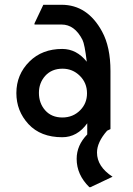

<svg xmlns="http://www.w3.org/2000/svg" viewBox="-20 -567 558 807"><path d="M444.3 -24.4 430.2 -17.6Q387.7 30.8 387.7 74.2Q387.7 133.3 453.1 175.8L360.4 219.7H355.5Q302.2 167.5 302.2 100.6Q302.2 43.9 346.7 -2V-48.8Q304.7 9.8 241.7 9.8Q150.9 9.8 99.6 -45.4Q48.8 -100.6 48.8 -175.8Q48.8 -253.9 104 -308.6Q157.2 -361.3 241.7 -361.3Q301.8 -361.3 344.7 -307.6Q335.9 -381.3 326.7 -399.4Q293.9 -463.9 238.8 -463.9H125V-468.8L162.1 -546.9H238.8Q348.1 -546.9 409.2 -434.1Q444.3 -369.6 444.3 -268.6ZM143.6 -176.8Q143.6 -132.8 170.2 -103Q196.8 -73.2 242.2 -73.2Q287.1 -73.2 317.4 -104Q345.7 -132.8 345.7 -174.8Q345.7 -218.8 315.4 -248.5Q285.2 -278.3 242.7 -278.3Q197.3 -278.3 169.9 -248Q143.6 -218.3 143.6 -176.8Z"/></svg>

Font: Nova Oval
Style: Book
Weight: 400
Version: Version 2.000